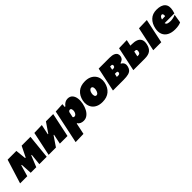

<svg xmlns="http://www.w3.org/2000/svg" viewBox="346 -2042 3765 3765"><g transform="rotate(-45 2228.0 -160.0)"><path d="M-36 0Q-19 -54.5 -2.5 -107.8Q14 -161 31 -215.5L51.5 -281.5Q68.5 -336 85.8 -391.8Q103 -447.5 120 -502H362.5Q365.5 -473 368.2 -446Q371 -419 374 -389.5L385 -281.5H400L452 -387.5Q466.5 -417.5 480.8 -446.2Q495 -475 508 -502H753Q747.5 -449 741.8 -392.5Q736 -336 730.5 -281L723.5 -211Q718.5 -160.5 713 -106.5Q707.5 -52.5 702 0H497.5Q501.5 -36 505.2 -74.2Q509 -112.5 512.5 -145.5L521.5 -234H507.5L468.5 -138Q454.5 -104 440.8 -69.8Q427 -35.5 412.5 0H258Q256 -34 254 -69.5Q252 -105 250 -138L244.5 -234H230.5L205.5 -147.5Q194.5 -109.5 184 -73Q173.5 -36.5 163 0Z M755 0Q766 -51.5 776.2 -100.5Q786.5 -149.5 800 -213L810.5 -263Q822.5 -318.5 831 -359.2Q839.5 -400 846.8 -434Q854 -468 861 -502L1074 -508Q1068 -478.5 1061.8 -449.8Q1055.5 -421 1048.5 -386.8Q1041.5 -352.5 1031.5 -306L1029.5 -296.5H1041.5L1103 -386.5Q1122.5 -415 1142.5 -444.2Q1162.5 -473.5 1182 -502H1384Q1377 -468 1369.8 -434Q1362.5 -400 1354 -359.2Q1345.5 -318.5 1333.5 -263L1323 -213Q1309.5 -149.5 1299.2 -100.5Q1289 -51.5 1278 0H1066Q1076 -48.5 1085.5 -93.2Q1095 -138 1107 -195.5L1109 -205H1097L1038 -118Q1018 -89 998 -59.2Q978 -29.5 958 0Z M1306 198Q1317 146 1328 94Q1339 42 1352.5 -21L1403.5 -263Q1416 -322.5 1428.5 -381.2Q1441 -440 1454 -502L1649 -512L1643 -440H1659Q1689 -480.5 1723.8 -499.2Q1758.5 -518 1796 -518Q1861 -518 1897.2 -478.2Q1933.5 -438.5 1942.8 -373.2Q1952 -308 1936 -232Q1921 -161.5 1891 -105.5Q1861 -49.5 1816.5 -16.8Q1772 16 1714 16Q1676 16 1641 0.8Q1606 -14.5 1590 -45H1579L1571 -8Q1560 45 1550 92.5Q1540 140 1529 192ZM1645 -172Q1670.5 -172 1688 -194Q1705.5 -216 1712 -248Q1718 -277.5 1710 -305.2Q1702 -333 1677 -333Q1650 -333 1635 -305L1611 -190Q1622 -172 1645 -172Z M2238 16Q2160.5 16 2106.2 -8.8Q2052 -33.5 2020.8 -75.2Q1989.5 -117 1980 -170Q1970.5 -223 1982 -279Q2006 -391.5 2080.5 -454.8Q2155 -518 2278 -518Q2353 -518 2406.8 -493.5Q2460.5 -469 2493 -427.2Q2525.5 -385.5 2535.8 -333Q2546 -280.5 2534 -224Q2510 -111.5 2435.2 -47.8Q2360.5 16 2238 16ZM2244 -161Q2270.5 -161 2287.5 -185.2Q2304.5 -209.5 2311 -243Q2316 -267 2314.8 -289.5Q2313.5 -312 2304 -326.5Q2294.5 -341 2275 -341Q2249 -341 2230.8 -318.5Q2212.5 -296 2205 -259Q2197 -220 2207 -190.5Q2217 -161 2244 -161Z M2539 0Q2550 -51.5 2560.2 -100.5Q2570.5 -149.5 2584 -213L2594.5 -263Q2606.5 -318.5 2615 -359.2Q2623.5 -400 2630.8 -434Q2638 -468 2645 -502H2944.5Q3018.5 -502 3059.2 -483.2Q3100 -464.5 3113.8 -434.2Q3127.5 -404 3120 -369Q3110.5 -325 3083 -304.2Q3055.5 -283.5 3024 -275L3021.5 -263Q3038.5 -254.5 3054.8 -238.8Q3071 -223 3079.2 -197.5Q3087.5 -172 3079 -133Q3069.5 -87.5 3045 -58Q3020.5 -28.5 2970.5 -14.2Q2920.5 0 2834.5 0ZM2832 -372.5Q2828 -353 2824.2 -335Q2820.5 -317 2816.5 -298.5H2852Q2865 -298.5 2877 -306Q2889 -313.5 2893 -332Q2897 -349.5 2890.2 -361Q2883.5 -372.5 2866 -372.5ZM2781.5 -134.5H2823Q2837 -134.5 2850.5 -141Q2864 -147.5 2868 -167.5Q2871 -182 2865 -193.5Q2859 -205 2838 -205H2796.5Q2792.5 -185.5 2789 -169.2Q2785.5 -153 2781.5 -134.5Z M3104 0Q3115 -51.5 3125.2 -100.5Q3135.5 -149.5 3149 -213L3159.5 -263Q3171.5 -318.5 3180 -359.2Q3188.5 -400 3195.8 -434Q3203 -468 3210 -502L3430 -508Q3423 -475.5 3416.5 -444.5Q3410 -413.5 3403 -380.5H3445Q3518 -380.5 3570 -359.8Q3622 -339 3644.2 -293.2Q3666.5 -247.5 3650.5 -172.5Q3632 -83.5 3579 -41.8Q3526 0 3421.5 0ZM3351.5 -136H3377.5Q3398.5 -136 3413 -145.8Q3427.5 -155.5 3434 -186Q3447.5 -245 3401.5 -245H3374.5Q3369 -218 3363.2 -191.2Q3357.5 -164.5 3351.5 -136ZM3656.5 0Q3667.5 -52 3678 -101.2Q3688.5 -150.5 3701.5 -213L3712 -263Q3724 -318.5 3732.5 -359.2Q3741 -400 3748.2 -434Q3755.5 -468 3762.5 -502L3986 -508Q3978.5 -472.5 3971.2 -437.8Q3964 -403 3955 -361.2Q3946 -319.5 3934 -263L3923.5 -213Q3910.5 -151 3900 -101.2Q3889.5 -51.5 3878.5 0Z M4252.5 16Q4156 16 4090.5 -18.5Q4025 -53 3997.8 -118Q3970.5 -183 3988.5 -274Q4010.5 -383.5 4080 -450.8Q4149.5 -518 4262.5 -518Q4391.5 -518 4447.8 -457Q4504 -396 4477.5 -281Q4469 -243 4459.5 -218H4190.5Q4196 -185.5 4227 -174.2Q4258 -163 4304.5 -163Q4331.5 -163 4372 -171Q4412.5 -179 4444.5 -196L4415.5 -15Q4394.5 -3 4352.5 6.5Q4310.5 16 4252.5 16ZM4267.5 -377Q4249.5 -377 4232.2 -361.5Q4215 -346 4203 -304.5L4293.5 -308Q4299.5 -334.5 4292.8 -355.8Q4286 -377 4267.5 -377Z"/></g></svg>

Font: Commissioner Black
Style: Italic
Weight: 900
Italic angle: -12°
Designer: Kostas Bartsokas
Foundry: Kostas Bartsokas
Version: Version 1.000; ttfautohint (v1.8.3)